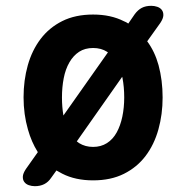

<svg xmlns="http://www.w3.org/2000/svg" viewBox="-20 -610 640 660"><path d="M300 10Q239 10 194 -13Q184 -18 174 -24L156 1Q146 16 132 23Q118 30 100 30Q89 30 79 26.5Q69 23 63.5 15.5Q58 8 58.5 -3Q59 -14 69 -29L110 -87Q88 -122 76 -165Q61 -217 61 -275.5Q61 -334 75.5 -385.5Q90 -437 119.5 -476Q149 -515 194 -537.5Q239 -560 300 -560Q361 -560 406 -537Q414 -534 421 -529L443 -561Q454 -576 467.5 -583Q481 -590 500 -590Q511 -590 521 -586.5Q531 -583 536.5 -575.5Q542 -568 541.5 -557Q541 -546 531 -531L486 -468Q512 -433 525 -386Q539 -334 539 -275Q539 -217 524.5 -165Q510 -113 480.5 -74Q451 -35 406 -12.5Q361 10 300 10ZM300 -105Q327 -105 347.5 -118Q368 -131 381 -154.5Q394 -178 400.5 -209Q407 -240 407 -275Q407 -311 401 -342Q401 -344 400 -346L244 -124L252 -118Q273 -105 300 -105ZM198 -213 351 -430Q350 -431 348 -432Q328 -445 300 -445Q272 -445 252 -432Q232 -419 218.5 -395.5Q205 -372 199 -341Q193 -310 193 -275Q193 -242 198 -213Z"/></svg>

Font: Maple Mono
Style: Bold
Weight: 700
Monospace: yes
Designer: subframe7536
Version: Version 7.200